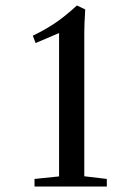

<svg xmlns="http://www.w3.org/2000/svg" viewBox="-20 -683 509 703"><path d="M106.4 0V-27.8L196.3 -37.1V-562L110.4 -525.4L100.1 -552.2Q153.8 -578.6 189 -603.5Q224.1 -628.4 261.7 -663.1L292 -648.4Q288.6 -591.3 288.6 -565.4V-37.6L371.1 -27.8V0Z"/></svg>

Font: Elstob Medium
Style: Regular
Weight: 500
Designer: Peter S. Baker
Version: Version 1.015